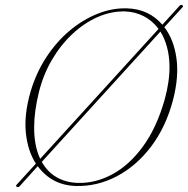

<svg xmlns="http://www.w3.org/2000/svg" viewBox="-20 -745 765 781"><path d="M48 14.5Q42.5 11 48 6L126 -79.5Q93 -130 85.2 -204.2Q77.5 -278.5 104 -371Q126.5 -448 167.8 -511.2Q209 -574.5 262.8 -619.8Q316.5 -665 376.8 -689Q437 -713 497 -711Q585 -708.5 640.5 -644.5L711 -722Q716.5 -727.5 722 -723.5Q727.5 -720 721.5 -714.5L648.5 -634.5Q686.5 -585.5 697.5 -509.8Q708.5 -434 684 -339Q655 -228.5 594.8 -149Q534.5 -69.5 454.8 -27.8Q375 14 288 11.5Q191 8.5 133.5 -69L59 13.5Q53 18 48 14.5ZM119 -229.5Q118 -153 143.5 -99L625 -627.5Q600 -661 565 -679Q530 -697 489.5 -698.5Q433 -700 378 -676Q323 -652 275 -607.2Q227 -562.5 191.2 -501.5Q155.5 -440.5 138 -369Q128.5 -330 123.8 -295.2Q119 -260.5 119 -229.5ZM296.5 -1Q368 1 436.5 -35.8Q505 -72.5 560.5 -147.8Q616 -223 649 -337Q670 -412 669.5 -474.5Q669 -518 659.2 -553.8Q649.5 -589.5 632.5 -616.5L150 -86.5Q173 -45.5 210.5 -24Q248 -2.5 296.5 -1Z"/></svg>

Font: Fraunces 72pt S000 Thin
Style: Italic
Weight: 100
Italic angle: -16°
Version: Version 1.000; ttfautohint (v1.8.3)